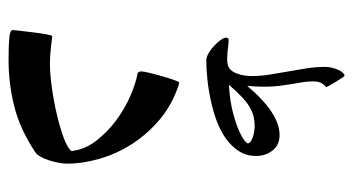

<svg xmlns="http://www.w3.org/2000/svg" viewBox="-205 -600 810 440"><g transform="rotate(90 200.0 -380.0)"><path d="M355 -128.4Q355 -119.6 352.8 -108.4Q350.6 -97.2 347.2 -86.7Q343.8 -76.2 338.9 -67.6Q334 -59.1 328.6 -55.7Q276.4 -21 224.1 -7.8Q171.9 5.4 117.2 5.4Q84.5 5.4 66.7 3.7Q48.8 2 48.8 -3.9Q48.8 -5.9 50.5 -20.3Q52.2 -34.7 54.2 -51.3Q56.2 -67.9 58.6 -81.3Q61 -94.7 63 -94.7Q64.5 -94.7 71.3 -93.8Q78.1 -92.8 87.4 -91.8Q96.7 -90.8 106.9 -90.1Q117.2 -89.4 125.5 -89.4Q148.9 -89.4 180.4 -93.8Q211.9 -98.1 241.9 -105.2Q272 -112.3 295.4 -120.8Q318.8 -129.4 326.2 -138.7Q322.8 -169.4 302.5 -195.6Q282.2 -221.7 255.1 -241.7Q228 -261.7 198.7 -274.2Q169.4 -286.6 147.5 -290.5Q145.5 -292 144.5 -294.2Q143.6 -296.4 143.6 -298.3Q143.6 -303.7 147 -317.9Q150.4 -332 154.8 -347.2Q159.2 -362.3 163.3 -373.8Q167.5 -385.3 168.9 -385.3Q171.4 -385.3 175.3 -384.3Q219.7 -369.6 253.2 -341.6Q286.6 -313.5 309.3 -278.6Q332 -243.7 343.5 -204.3Q355 -165 355 -128.4ZM337.4 -562Q337.4 -539.6 326.4 -522.5Q315.4 -505.4 297.6 -492.7Q279.8 -480 256.6 -471.4Q233.4 -462.9 209.2 -457.8Q185.1 -452.6 161.1 -450.2Q137.2 -447.8 118.7 -447.8Q110.8 -447.8 101.8 -453.1Q92.8 -458.5 85.2 -465.6Q77.6 -472.7 72 -480.2Q66.4 -487.8 66.4 -493.2Q66.4 -499 71.8 -499Q79.1 -499 91.1 -497.3Q103 -495.6 116.2 -495.6Q129.9 -495.6 137.2 -501.2Q144.5 -506.8 148.4 -517.6Q151.9 -526.4 153.1 -535.9Q154.3 -545.4 154.3 -550.3Q154.3 -572.3 150.9 -593.3Q147.5 -614.3 143.8 -635.3Q140.1 -656.2 136.7 -677.2Q133.3 -698.2 133.3 -720.7Q133.3 -728.5 135.3 -736.1Q137.2 -743.7 140.1 -750.2Q143.1 -756.8 146.7 -760.7Q150.4 -764.6 153.3 -764.6Q154.8 -764.6 158.9 -758.1Q163.1 -751.5 168 -743.7Q172.9 -735.8 176.3 -729.5Q179.7 -723.1 179.7 -722.7Q174.3 -718.3 170.4 -711.7Q166.5 -705.1 166.5 -692.4Q166.5 -679.7 168.5 -668Q170.4 -656.2 172.6 -643.3Q174.8 -630.4 176.8 -615.2Q178.7 -600.1 178.7 -580.1Q178.7 -562.5 176.8 -541.5Q239.3 -615.7 289.6 -615.7Q312 -615.7 324.7 -599.9Q337.4 -584 337.4 -562ZM308.6 -542.5Q308.6 -545.9 304.9 -548.8Q301.3 -551.8 295.4 -554Q289.6 -556.2 282.5 -557.4Q275.4 -558.6 269.5 -558.6Q257.3 -558.6 246.3 -555.9Q235.4 -553.2 224.1 -546.4Q212.9 -539.6 200.7 -527.8Q188.5 -516.1 174.3 -499.5Q212.4 -502 238 -508.8Q263.7 -515.6 279.5 -522.7Q295.4 -529.8 302 -535.4Q308.6 -541 308.6 -542.5Z"/></g></svg>

Font: Accordance
Style: Regular
Weight: 400
Version: Version 1.1 (build May 11, 2018) Miklal Software Solutions, 